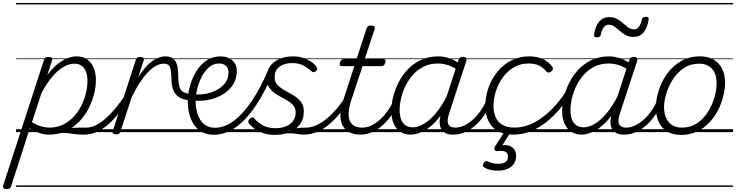

<svg xmlns="http://www.w3.org/2000/svg" viewBox="-110 -905 5041 1315"><path d="M462 17Q431 17 408 14Q385 11 363 8Q341 5 315.5 5.5Q290 6 255 12L280 -10Q319 -19 346.5 -23.5Q374 -28 395.5 -29.5Q417 -31 436.5 -31Q456 -31 477 -31Q486 -31 489.5 -23.5Q493 -16 491 -7Q489 2 481.5 9.5Q474 17 462 17ZM-65 390Q-79 390 -85.5 383.5Q-92 377 -88 365L191 -494Q195 -506 201 -510.5Q207 -515 221 -515Q238 -515 244 -509.5Q250 -504 247 -492L214 -391Q250 -440 286 -467.5Q322 -495 354 -507Q386 -519 413 -519Q476 -519 511.5 -475Q547 -431 547 -355Q547 -311 534 -260Q521 -209 495.5 -160Q470 -111 431.5 -71Q393 -31 341.5 -7Q290 17 224 17Q193 17 158.5 5.5Q124 -6 94 -26L-34 371Q-37 381 -43.5 385.5Q-50 390 -65 390ZM109 -68Q144 -47 173 -39Q202 -31 228 -31Q281 -31 323 -52Q365 -73 396.5 -107.5Q428 -142 448.5 -184Q469 -226 479 -269.5Q489 -313 489 -351Q489 -387 479 -413.5Q469 -440 449.5 -454.5Q430 -469 399 -469Q365 -469 327 -448Q289 -427 250.5 -382.5Q212 -338 174 -268ZM0 365H609V375H0ZM0 -20H609V0H0ZM0 -505H609V-500H0ZM0 -885H609V-875H0Z M466 17Q455 17 450.5 9.5Q446 2 447.5 -7Q449 -16 457.5 -23.5Q466 -31 481 -31Q512 -31 544.5 -46.5Q577 -62 611 -91.5Q645 -121 680 -162.5Q715 -204 750 -257Q757 -268 766 -266.5Q775 -265 779.5 -257Q784 -249 778 -239Q741 -178 703.5 -130Q666 -82 627.5 -49.5Q589 -17 548.5 0Q508 17 466 17ZM612 365V375ZM612 -20V0ZM612 -505V-500ZM612 -885V-875Z M684 15Q672 15 665 10Q658 5 662 -7L820 -494Q824 -506 831 -510.5Q838 -515 850 -515Q867 -515 872.5 -508.5Q878 -502 874 -490L837 -377Q863 -418 888 -445.5Q913 -473 936.5 -489Q960 -505 981 -512Q1002 -519 1021 -519Q1032 -519 1037 -511.5Q1042 -504 1040 -494Q1038 -484 1030.5 -476.5Q1023 -469 1010 -469Q986 -469 959 -454.5Q932 -440 903.5 -410.5Q875 -381 846.5 -337.5Q818 -294 791 -237L715 -4Q713 6 705.5 10.5Q698 15 684 15ZM609 365H1013V375H609ZM609 -20H1013V0H609ZM609 -505H1013V-500H609ZM609 -885H1013V-875H609Z M1189 -217Q1146 -222 1119 -238Q1092 -254 1078.5 -284Q1065 -314 1064 -362Q1063 -402 1059.5 -425Q1056 -448 1045 -458.5Q1034 -469 1010 -469Q999 -469 995 -476.5Q991 -484 992.5 -494Q994 -504 1001.5 -511.5Q1009 -519 1022 -519Q1060 -519 1079 -501Q1098 -483 1104.5 -452Q1111 -421 1111 -380Q1111 -346 1115.5 -324Q1120 -302 1130 -289Q1140 -276 1157.5 -269.5Q1175 -263 1201 -261Q1212 -260 1214.5 -253Q1217 -246 1215 -237.5Q1213 -229 1206 -223Q1199 -217 1189 -217ZM1013 365H1088V375H1013ZM1013 -20H1088V0H1013ZM1013 -505H1088V-500H1013ZM1013 -885H1088V-875H1013Z M1199 -262Q1245 -254 1290 -261Q1335 -268 1372.5 -287.5Q1410 -307 1432.5 -337.5Q1455 -368 1455 -408Q1455 -437 1438 -453.5Q1421 -470 1390 -470Q1379 -470 1374.5 -477Q1370 -484 1371.5 -494Q1373 -504 1380.5 -511.5Q1388 -519 1402 -519Q1426 -519 1446.5 -511.5Q1467 -504 1481.5 -491Q1496 -478 1504 -459.5Q1512 -441 1512 -418Q1512 -366 1486 -325.5Q1460 -285 1415.5 -258Q1371 -231 1314 -220.5Q1257 -210 1195 -218ZM1088 365H1563V375H1088ZM1088 -20H1563V0H1088ZM1088 -505H1563V-500H1088ZM1088 -885H1563V-875H1088Z M1354 18Q1319 18 1291 7Q1263 -4 1241.5 -24.5Q1220 -45 1205.5 -73.5Q1191 -102 1183.5 -137Q1176 -172 1176 -211Q1176 -260 1190.5 -314Q1205 -368 1233 -414.5Q1261 -461 1303.5 -490Q1346 -519 1401 -519Q1411 -519 1414.5 -511.5Q1418 -504 1415.5 -494Q1413 -484 1406.5 -477Q1400 -470 1390 -470Q1351 -470 1321 -444Q1291 -418 1271 -378.5Q1251 -339 1240.5 -295Q1230 -251 1230 -213Q1230 -174 1238.5 -140.5Q1247 -107 1263 -82.5Q1279 -58 1304 -44Q1329 -30 1362 -30Q1428 -30 1491.5 -77.5Q1555 -125 1615 -214Q1675 -303 1727 -426Q1731 -435 1741.5 -435.5Q1752 -436 1759.5 -429.5Q1767 -423 1762 -410Q1707 -279 1642.5 -182.5Q1578 -86 1505.5 -34Q1433 18 1354 18ZM1563 365H1588V375H1563ZM1563 -20H1588V0H1563ZM1563 -505H1588V-500H1563ZM1563 -885H1588V-875H1563Z M1846 -9Q1880 -20 1906 -24.5Q1932 -29 1951.5 -30Q1971 -31 1987 -31Q1996 -31 1999.5 -23.5Q2003 -16 2000.5 -7Q1998 2 1990.5 9.5Q1983 17 1971 17Q1951 17 1929 13Q1907 9 1880.5 8Q1854 7 1818 13ZM1773 19Q1728 19 1692 6.5Q1656 -6 1631 -25Q1606 -44 1594 -61Q1589 -69 1590.5 -76.5Q1592 -84 1601 -92Q1611 -100 1618.5 -101Q1626 -102 1633 -93Q1654 -67 1690 -47Q1726 -27 1776 -27Q1815 -27 1846.5 -39Q1878 -51 1896.5 -75.5Q1915 -100 1915 -135Q1915 -162 1900.5 -180.5Q1886 -199 1863.5 -213Q1841 -227 1815.5 -240Q1790 -253 1767.5 -270Q1745 -287 1730.5 -311Q1716 -335 1716 -372Q1716 -417 1738.5 -449.5Q1761 -482 1802 -500.5Q1843 -519 1896 -519Q1938 -519 1971 -507Q2004 -495 2026.5 -478.5Q2049 -462 2058 -446Q2064 -437 2063 -430.5Q2062 -424 2052 -417Q2044 -411 2037 -410.5Q2030 -410 2023 -417Q1997 -442 1965.5 -457.5Q1934 -473 1891 -473Q1837 -473 1804 -448Q1771 -423 1771 -377Q1771 -349 1785.5 -330Q1800 -311 1823 -296.5Q1846 -282 1871.5 -268.5Q1897 -255 1919.5 -238.5Q1942 -222 1956.5 -199Q1971 -176 1971 -142Q1971 -89 1944 -53Q1917 -17 1872 1Q1827 19 1773 19ZM1588 365H2117V375H1588ZM1588 -20H2117V0H1588ZM1588 -505H2117V-500H1588ZM1588 -885H2117V-875H1588Z M1971 17Q1960 17 1955.5 9.5Q1951 2 1952.5 -7Q1954 -16 1962.5 -23.5Q1971 -31 1986 -31Q2016 -31 2049 -44Q2082 -57 2116 -83Q2150 -109 2186 -149Q2222 -189 2258 -244Q2266 -257 2275 -255Q2284 -253 2288.5 -243.5Q2293 -234 2286 -225Q2246 -161 2206.5 -115Q2167 -69 2127.5 -40Q2088 -11 2049 3Q2010 17 1971 17ZM2117 365V375ZM2117 -20V0ZM2117 -505V-500ZM2117 -885V-875Z M2358 17Q2314 17 2283.5 1Q2253 -15 2237 -45Q2221 -75 2221.5 -118.5Q2222 -162 2240 -217L2317 -452H2231Q2220 -452 2217.5 -458.5Q2215 -465 2218 -477Q2222 -489 2228.5 -494.5Q2235 -500 2245 -500H2332L2400 -709Q2404 -721 2410.5 -725.5Q2417 -730 2431 -730Q2448 -730 2453.5 -724Q2459 -718 2456 -706L2388 -500H2516Q2527 -500 2529.5 -494Q2532 -488 2529 -476Q2525 -463 2518.5 -457.5Q2512 -452 2502 -452H2373L2296 -219Q2280 -169 2278 -133Q2276 -97 2287 -74.5Q2298 -52 2319.5 -41.5Q2341 -31 2372 -31Q2382 -31 2386 -23.5Q2390 -16 2389 -7Q2388 2 2380 9.5Q2372 17 2358 17ZM2117 365H2505V375H2117ZM2117 -20H2505V0H2117ZM2117 -505H2505V-500H2117ZM2117 -885H2505V-875H2117Z M2358 17Q2347 17 2342.5 9.5Q2338 2 2339.5 -7Q2341 -16 2349.5 -23.5Q2358 -31 2373 -31Q2403 -31 2433.5 -45.5Q2464 -60 2492.5 -85.5Q2521 -111 2545 -145Q2569 -179 2586 -217Q2591 -228 2599.5 -228Q2608 -228 2615 -220.5Q2622 -213 2618 -203Q2599 -157 2571.5 -117Q2544 -77 2510.5 -47Q2477 -17 2438.5 0Q2400 17 2358 17ZM2504 365V375ZM2504 -20V0ZM2504 -505V-500ZM2504 -885V-875Z M2703 17Q2662 17 2632 -3Q2602 -23 2586 -59.5Q2570 -96 2570 -146Q2570 -190 2582.5 -240.5Q2595 -291 2620 -340.5Q2645 -390 2683 -430Q2721 -470 2773.5 -494.5Q2826 -519 2892 -519Q2930 -519 2969.5 -505Q3009 -491 3040 -467L3028 -423Q2987 -451 2953.5 -460.5Q2920 -470 2889 -470Q2835 -470 2793 -449.5Q2751 -429 2719.5 -394Q2688 -359 2667.5 -317Q2647 -275 2637 -231.5Q2627 -188 2627 -150Q2627 -114 2637 -87.5Q2647 -61 2667 -47Q2687 -33 2718 -33Q2753 -33 2793 -56.5Q2833 -80 2874.5 -129Q2916 -178 2954 -254L2967 -214Q2923 -124 2875 -73.5Q2827 -23 2782.5 -3Q2738 17 2703 17ZM2992 17Q2963 17 2942.5 7Q2922 -3 2911.5 -22.5Q2901 -42 2901 -69Q2901 -96 2912 -130L3030 -494Q3034 -506 3040.5 -510.5Q3047 -515 3060 -515Q3078 -515 3083 -507.5Q3088 -500 3084 -488L2965 -125Q2949 -74 2961.5 -52.5Q2974 -31 3007 -31Q3016 -31 3020 -23.5Q3024 -16 3022.5 -7Q3021 2 3013.5 9.5Q3006 17 2992 17ZM2505 365H3140V375H2505ZM2505 -20H3140V0H2505ZM2505 -505H3140V-500H2505ZM2505 -885H3140V-875H2505Z M2994 17Q2983 17 2978.5 9.5Q2974 2 2975.5 -7Q2977 -16 2985.5 -23.5Q2994 -31 3009 -31Q3039 -31 3069.5 -45.5Q3100 -60 3128.5 -85.5Q3157 -111 3181 -145Q3205 -179 3222 -217Q3227 -228 3235.5 -228Q3244 -228 3251 -220.5Q3258 -213 3254 -203Q3235 -157 3207.5 -117Q3180 -77 3146.5 -47Q3113 -17 3074.5 0Q3036 17 2994 17ZM3140 365V375ZM3140 -20V0ZM3140 -505V-500ZM3140 -885V-875Z M3409 17Q3312 17 3263 -36.5Q3214 -90 3214 -178Q3214 -244 3236 -305Q3258 -366 3297.5 -414.5Q3337 -463 3392.5 -491Q3448 -519 3515 -519Q3571 -519 3612 -498.5Q3653 -478 3673 -447Q3679 -438 3677 -431Q3675 -424 3665 -415Q3654 -408 3646 -408Q3638 -408 3631 -416Q3612 -440 3584.5 -455Q3557 -470 3509 -470Q3454 -470 3410 -444.5Q3366 -419 3335 -376.5Q3304 -334 3287 -282.5Q3270 -231 3270 -177Q3270 -136 3284.5 -102.5Q3299 -69 3331 -50Q3363 -31 3416 -31Q3426 -31 3430.5 -23.5Q3435 -16 3434 -6.5Q3433 3 3426.5 10Q3420 17 3409 17ZM3140 365H3675V375H3140ZM3140 -20H3675V0H3140ZM3140 -505H3675V-500H3140ZM3140 -885H3675V-875H3140Z M3407 17Q3398 17 3393.5 10Q3389 3 3389.5 -6.5Q3390 -16 3396.5 -23.5Q3403 -31 3414 -31Q3480 -31 3543.5 -63Q3607 -95 3665.5 -153Q3724 -211 3773 -289Q3779 -297 3788 -295Q3797 -293 3803 -285.5Q3809 -278 3802 -268Q3748 -180 3684.5 -116Q3621 -52 3551 -17.5Q3481 17 3407 17ZM3675 365V375ZM3675 -20V0ZM3675 -505V-500ZM3675 -885V-875Z M3299 264Q3275 264 3249 258.5Q3223 253 3205 240Q3197 234 3198 225.5Q3199 217 3203 210Q3209 201 3215.5 199Q3222 197 3230 200Q3244 207 3262.5 212Q3281 217 3303 217Q3335 217 3352 205Q3369 193 3369 168Q3369 143 3350.5 134Q3332 125 3297 130Q3289 131 3285 128.5Q3281 126 3278 121Q3276 114 3276.5 108.5Q3277 103 3283 94L3346 -4H3390L3319 108L3304 94Q3343 84 3370 91Q3397 98 3411 117Q3425 136 3425 164Q3425 195 3409 217.5Q3393 240 3365 252Q3337 264 3299 264Z M3873 17Q3832 17 3802 -3Q3772 -23 3756 -59.5Q3740 -96 3740 -146Q3740 -190 3752.5 -240.5Q3765 -291 3790 -340.5Q3815 -390 3853 -430Q3891 -470 3943.5 -494.5Q3996 -519 4062 -519Q4100 -519 4139.5 -505Q4179 -491 4210 -467L4198 -423Q4157 -451 4123.5 -460.5Q4090 -470 4059 -470Q4005 -470 3963 -449.5Q3921 -429 3889.5 -394Q3858 -359 3837.5 -317Q3817 -275 3807 -231.5Q3797 -188 3797 -150Q3797 -114 3807 -87.5Q3817 -61 3837 -47Q3857 -33 3888 -33Q3923 -33 3963 -56.5Q4003 -80 4044.5 -129Q4086 -178 4124 -254L4137 -214Q4093 -124 4045 -73.5Q3997 -23 3952.5 -3Q3908 17 3873 17ZM4162 17Q4133 17 4112.5 7Q4092 -3 4081.5 -22.5Q4071 -42 4071 -69Q4071 -96 4082 -130L4200 -494Q4204 -506 4210.5 -510.5Q4217 -515 4230 -515Q4248 -515 4253 -507.5Q4258 -500 4254 -488L4135 -125Q4119 -74 4131.5 -52.5Q4144 -31 4177 -31Q4186 -31 4190 -23.5Q4194 -16 4192.5 -7Q4191 2 4183.5 9.5Q4176 17 4162 17ZM3675 365H4310V375H3675ZM3675 -20H4310V0H3675ZM3675 -505H4310V-500H3675ZM3675 -885H4310V-875H3675Z M4164 17Q4153 17 4148.5 9.5Q4144 2 4145.5 -7Q4147 -16 4155.5 -23.5Q4164 -31 4179 -31Q4209 -31 4239.5 -45.5Q4270 -60 4298.5 -85.5Q4327 -111 4351 -145Q4375 -179 4392 -217Q4397 -228 4405.5 -228Q4414 -228 4421 -220.5Q4428 -213 4424 -203Q4405 -157 4377.5 -117Q4350 -77 4316.5 -47Q4283 -17 4244.5 0Q4206 17 4164 17ZM4310 365V375ZM4310 -20V0ZM4310 -505V-500ZM4310 -885V-875Z M3978 -649Q3955 -649 3959 -671Q3968 -728 3994.5 -758Q4021 -788 4063 -788Q4094 -788 4116.5 -775Q4139 -762 4157 -746Q4175 -730 4192.5 -717Q4210 -704 4232 -704Q4251 -704 4265 -720.5Q4279 -737 4285 -769Q4290 -790 4313 -790Q4326 -790 4330 -785.5Q4334 -781 4332 -769Q4323 -712 4297 -682Q4271 -652 4227 -652Q4197 -652 4175 -665Q4153 -678 4134.5 -694Q4116 -710 4098 -723Q4080 -736 4059 -736Q4040 -736 4026 -719Q4012 -702 4005 -668Q4003 -659 3996.5 -654Q3990 -649 3978 -649Z M4554 19Q4498 19 4459.5 -4.5Q4421 -28 4401.5 -70.5Q4382 -113 4382 -168Q4382 -223 4401 -284Q4420 -345 4458 -398.5Q4496 -452 4553 -485.5Q4610 -519 4686 -519Q4740 -519 4778 -496.5Q4816 -474 4836 -433.5Q4856 -393 4856 -339Q4856 -298 4844.5 -249.5Q4833 -201 4809.5 -153.5Q4786 -106 4749.5 -67Q4713 -28 4664.5 -4.5Q4616 19 4554 19ZM4560 -31Q4619 -31 4664 -61Q4709 -91 4738.5 -138Q4768 -185 4783 -237Q4798 -289 4798 -334Q4798 -376 4784.5 -406Q4771 -436 4744 -452.5Q4717 -469 4678 -469Q4620 -469 4575.5 -440Q4531 -411 4500.5 -364.5Q4470 -318 4454 -266.5Q4438 -215 4438 -170Q4438 -128 4452.5 -96.5Q4467 -65 4494 -48Q4521 -31 4560 -31ZM4310 365H4911V375H4310ZM4310 -20H4911V0H4310ZM4310 -505H4911V-500H4310ZM4310 -885H4911V-875H4310Z"/></svg>

Font: Playwrite DK Uloopet Guides
Style: Regular
Weight: 400
Designer: Veronika Burian, José Scaglione
Foundry: TypeTogether
Version: Version 1.003